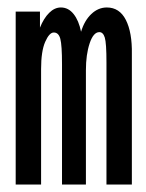

<svg xmlns="http://www.w3.org/2000/svg" viewBox="-20 -494 390 514"><path d="M22 0V-463H87V-420Q97 -445 111.5 -459.5Q126 -474 143 -474Q163 -474 177 -456.5Q191 -439 197 -409Q206 -439 224.5 -456.5Q243 -474 266 -474Q300 -474 317 -440.5Q334 -407 333 -349V0H265V-327Q265 -379 260.5 -393.5Q256 -408 246 -408Q230 -408 220 -378Q210 -348 210 -306V0H146V-322Q146 -373 141.5 -390Q137 -407 124 -407Q112 -407 101 -382Q90 -357 90 -309V0Z"/></svg>

Font: Inconsolata ExtraCondensed SemiBold
Style: Regular
Weight: 600
Width: 2
Monospace: yes
Designer: Raph Levien, Cyreal, Brenton Simpson
Foundry: Raph Levien, Cyreal, Google
Version: Version 3.001; ttfautohint (v1.8.2.53-6de2)